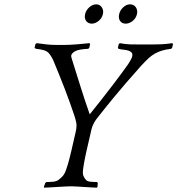

<svg xmlns="http://www.w3.org/2000/svg" viewBox="-20 -859 817 885"><path d="M426.6 6 429.5 2 430.7 -16 426.6 -20C416 -20 405.9 -20.5 396.5 -21.5C387 -22.5 380.2 -25.3 375.9 -30C371.7 -34.7 367.9 -40.7 364.6 -48C361.3 -55.3 361.1 -68.3 364.1 -87C365.3 -95 366.5 -102.3 367.7 -109C368.9 -115.7 370.5 -124 372.4 -134C374.4 -144 377.1 -156.3 380.5 -171L393.9 -229L401.9 -264C404.3 -274 408.2 -283.8 413.8 -293.5C419.3 -303.2 423.9 -310 427.5 -314C439.7 -329.3 452.1 -345 464.8 -361C477.5 -377 491.7 -394.5 507.5 -413.5C523.2 -432.5 540.8 -453.3 560.4 -476C580 -498.7 602.8 -524.7 628.9 -554C642.3 -568.7 654.1 -580.7 664.2 -590C674.4 -599.3 684.6 -606.8 694.9 -612.5C705.2 -618.2 716.1 -622.7 727.5 -626C739 -629.3 752.6 -632 768.4 -634L773.3 -638L777.4 -656L774.4 -660C755.1 -657.3 738.7 -655.7 725.2 -655C711.7 -654.3 697 -654 681 -654H623C607 -654 592.5 -654.2 579.6 -654.5C566.7 -654.8 550.9 -656.6 532.4 -660L527.4 -656L523.3 -638L526.4 -634C533.2 -632 540.8 -630.7 548.9 -630C557.1 -629.3 564.5 -628 571 -626C577.6 -624 582.7 -621 586.4 -617C590.2 -613 591.1 -607 589.3 -599C588.1 -593.7 585.3 -587.3 580.9 -580C576.5 -572.7 573.3 -567.3 571.2 -564C566.2 -556.7 557.1 -544 543.9 -526C530.8 -508 515.6 -487.8 498.5 -465.5C481.3 -443.2 463.5 -420.2 445 -396.5C426.6 -372.8 409.4 -351.3 393.6 -332C378.3 -375.3 364.5 -416.7 352.3 -456C340 -495.3 327 -537 313.1 -581C311.9 -584.3 310.7 -588.3 309.4 -593C308.1 -597.7 307.9 -601.7 308.7 -605C309.9 -610.3 315.2 -616 324.6 -622C331.5 -626 340.2 -628.8 350.6 -630.5C360.9 -632.2 372.9 -633.3 386.4 -634L391.3 -638L395.4 -656L392.4 -660C373.2 -658 353.3 -656.2 332.6 -654.5C311.9 -652.8 293.9 -652 278.5 -652H236.5C221.2 -652 206.7 -652.8 193.1 -654.5C179.5 -656.2 164.9 -658 149.4 -660L143.4 -656L139.3 -638L146.4 -634C159.4 -632.7 170.8 -630.7 180.5 -628C190.2 -625.3 198 -621 204 -615C207.7 -611 211.8 -605.5 216.2 -598.5C220.6 -591.5 224.2 -584.3 227.2 -577C235.3 -557 243.8 -536.2 252.8 -514.5C261.8 -492.8 270.4 -471 278.7 -449C286.9 -427 294.8 -405.7 302.4 -385C309.9 -364.3 316.6 -345 322.5 -327C325.7 -317.7 328.6 -307.2 331.2 -295.5C333.9 -283.8 333 -268.7 328.7 -250L319.7 -211L308.2 -161C305.1 -147.7 302.3 -136.3 299.8 -127C297.3 -117.7 295.2 -109.8 293.4 -103.5C291.6 -97.2 289.8 -91.7 288.1 -87C282.4 -68.3 276.3 -55.3 269.6 -48C262.9 -40.7 256.3 -34.7 249.9 -30C243.5 -25.3 235.4 -22.5 225.5 -21.5C215.6 -20.5 205.3 -20 194.6 -20L188.7 -16L182.5 2L182.6 6C187.3 6 195 5.7 205.8 5C216.7 4.3 228 3.7 239.8 3C251.6 2.3 262.9 1.7 273.8 1C284.6 0.3 292.3 0 297 0H316C320.7 0 328.2 0.3 338.8 1C349.3 1.7 360.1 2.3 371.3 3C382.5 3.7 393.3 4.3 403.8 5C414.4 5.7 421.9 6 426.6 6ZM372.3 -794C369.4 -781.3 371 -770.8 377 -762.5C383.1 -754.2 391.8 -750 403.1 -750C413.8 -750 424.3 -754.2 434.5 -762.5C444.8 -770.8 451.4 -781.3 454.3 -794C457.1 -806 455.3 -816.5 449.1 -825.5C442.8 -834.5 434.4 -839 423.7 -839C412.4 -839 401.7 -834.5 391.6 -825.5C381.5 -816.5 375.1 -806 372.3 -794ZM529.3 -794C526.4 -781.3 527.8 -770.8 533.5 -762.5C539.3 -754.2 547.8 -750 559.1 -750C570.5 -750 581.3 -754.2 591.5 -762.5C601.8 -770.8 608.4 -781.3 611.3 -794C614.1 -806 612.3 -816.5 606.1 -825.5C599.8 -834.5 591 -839 579.7 -839C568.4 -839 557.8 -834.5 548.1 -825.5C538.3 -816.5 532.1 -806 529.3 -794Z"/></svg>

Font: Quattrocento
Style: Italic
Weight: 400
Italic angle: -13°
Designer: Pablo Impallari
Foundry: Pablo Impallari, Igino Marini, Branda Gallo
Version: Version 2.000